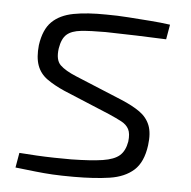

<svg xmlns="http://www.w3.org/2000/svg" viewBox="-43 -540 589 593"><g transform="rotate(5 251.5 -243.0)"><path d="M264 -497Q297 -497 332 -494.5Q367 -492 400.5 -489.5Q434 -487 462 -483L454 -437Q409 -439 362.5 -440.5Q316 -442 266 -443Q219 -443 190 -440Q161 -437 146 -424Q131 -411 126 -380Q121 -344 137 -328.5Q153 -313 187 -299L332 -239Q368 -224 390.5 -208Q413 -192 422.5 -168Q432 -144 427 -106Q420 -53 392 -28Q364 -3 317.5 4Q271 11 206 11Q168 11 141 9.5Q114 8 87.5 5Q61 2 25 -2L33 -48Q60 -46 87 -44.5Q114 -43 141 -42.5Q168 -42 194 -42Q256 -43 291.5 -48.5Q327 -54 343.5 -68.5Q360 -83 365 -112Q368 -137 361 -150.5Q354 -164 338 -172.5Q322 -181 299 -191L155 -251Q123 -265 100.5 -281Q78 -297 69 -322Q60 -347 64 -385Q71 -434 95.5 -458Q120 -482 162 -490Q204 -498 264 -497Z"/></g></svg>

Font: Exo 2 Light
Style: Italic
Weight: 300
Italic angle: -8°
Designer: Natanael Gama
Foundry: Natanael Gama
Version: Version 2.010